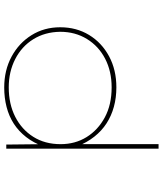

<svg xmlns="http://www.w3.org/2000/svg" viewBox="51 -832 790 933"><g transform="rotate(90 446.5 -365.0)"><path d="M405 10Q321 10 255 -25.5Q189 -61 150.5 -122.5Q112 -184 112 -262Q112 -341 149.5 -402.5Q187 -464 253 -499.5Q319 -535 404 -535Q454 -535 498 -523Q542 -511 578.5 -487.5Q615 -464 643.5 -428Q672 -392 691 -344H680V-740H702V0H682L680 -181L692 -183Q674 -133 645.5 -96.5Q617 -60 580.5 -36.5Q544 -13 499.5 -1.5Q455 10 405 10ZM404 -12Q485 -12 547 -43.5Q609 -75 644.5 -131.5Q680 -188 680 -264Q680 -335 645.5 -390.5Q611 -446 549.5 -479Q488 -512 404 -512Q326 -512 265 -480.5Q204 -449 169 -392Q134 -335 134 -262Q135 -188 170 -131.5Q205 -75 266.5 -43.5Q328 -12 404 -12Z"/></g></svg>

Font: Lexend Tera Thin
Style: Regular
Weight: 250
Version: Version 1.007